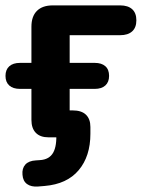

<svg xmlns="http://www.w3.org/2000/svg" viewBox="-24 -510 535 713"><path d="M59.5 138.9Q57.3 115.4 70 101.2Q82.8 87 109.4 85.6L124 84.6Q159 82.6 173.5 56.9Q187.9 31.3 184.7 -20L250.1 0H156.5Q125.4 0 109.1 -16.7Q92.7 -33.5 92.7 -64.6V-179.9H50.5Q24.4 -179.9 10.4 -192.5Q-3.6 -205.1 -3.6 -228.2Q-3.6 -251.2 10.4 -263.8Q24.4 -276.5 50.5 -276.5H92.7V-410.8Q92.7 -449.3 113.2 -469.7Q133.7 -490 172 -490H422.1Q451.1 -490 466.8 -475.9Q482.4 -461.7 482.4 -434.7Q482.4 -407.6 466.8 -393.5Q451.1 -379.3 422.1 -379.3H234.7V-276.5H327.8Q353.1 -276.5 367.1 -264.2Q381.1 -252 381.1 -228.2Q381.1 -205.1 367.1 -192.5Q353.1 -179.9 327.8 -179.9H234.7V-49L192.9 -100H245.9Q278.6 -100 295.1 -84.1Q311.7 -68.2 311.7 -38.3V-13.3Q311.7 70.3 268.2 122Q224.8 173.6 141.7 180.6L117.5 182.6Q91.8 184.6 76.5 173.5Q61.1 162.4 59.5 138.9Z"/></svg>

Font: SN Pro Thin
Style: Regular
Weight: 200
Designer: Tobias Whetton
Foundry: Supernotes
Version: Version 1.003;Glyphs 3.3 (3324)